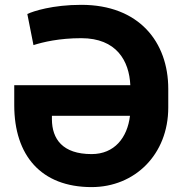

<svg xmlns="http://www.w3.org/2000/svg" viewBox="-20 -757 748 787"><path d="M355.5 9.9C532.7 9.9 669.7 -123.9 669.7 -316.1V-392.8C669.7 -584.9 549.7 -737.2 313.2 -737.2C195.3 -737.2 115.4 -710.9 92 -699.6L117.2 -572.1C156.2 -584.5 223 -600.5 313.2 -600.5C457.4 -600.5 509.6 -507.8 514.2 -407.7H38.4V-325.3C38.7 -120 148.1 9.9 355.5 9.9ZM192.8 -282.3H512.8C502.1 -192.8 449.2 -125.4 355.5 -125.4C236.2 -125.4 193.2 -187.5 192.8 -267.8Z"/></svg>

Font: Inter-Hewn
Style: Bold
Weight: 700
Designer: Rasmus Andersson
Foundry: rsms
Version: Version 3.012;git-f93a4a705